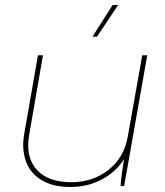

<svg xmlns="http://www.w3.org/2000/svg" viewBox="-20 -740 655 764"><path d="M76 -205 131 -520H151L96 -203Q81 -116 125.5 -65.5Q170 -15 264 -15Q349 -15 411 -63.5Q473 -112 488 -194L546 -520H566L474 0H460Q461 -21 466 -57Q471 -93 478 -135L484 -125Q453 -65 393.5 -30.5Q334 4 260 4Q190 4 145 -23.5Q100 -51 83 -98.5Q66 -146 76 -205ZM348 -594 428 -720H450L366 -594Z"/></svg>

Font: Fixel Italic Variable Display Thin
Style: Italic
Weight: 100
Italic angle: -10°
Designer: AlfaBravo + MacPaw
Foundry: Kyrylo Tkachov, Marchela Mozhyna, Serhii Makarenko, Maria Weinstein, Zakhar Kryvoshyya
Version: Version 1.210;Glyphs 3.2 (3217)